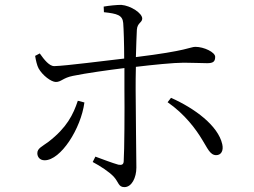

<svg xmlns="http://www.w3.org/2000/svg" viewBox="-20 -755 1040 787"><path d="M299 -342C280 -285 254 -232 179 -174C152 -154 133 -147 133 -127C133 -112 143 -98 163 -98C229 -98 312 -228 326 -335ZM406 -705C461 -699 482 -693 485 -661C487 -636 489 -576 489 -515C417 -507 249 -485 203 -484C183 -483 161 -510 143 -536L124 -526C127 -507 132 -486 138 -475C154 -446 190 -419 209 -419C231 -419 238 -436 279 -444C332 -455 425 -468 490 -476V-390C491 -305 490 -138 487 -93C486 -79 477 -78 465 -80C440 -87 401 -102 371 -113L360 -91C392 -74 427 -51 446 -31C467 -8 465 12 490 12C520 12 539 -27 539 -68C539 -92 536 -320 536 -388C536 -414 536 -447 537 -481C604 -489 692 -498 733 -498C773 -498 801 -496 829 -496C853 -496 862 -502 862 -522C862 -541 816 -563 781 -563C760 -563 750 -547 537 -521C538 -567 540 -610 541 -633C543 -662 563 -662 563 -679C563 -701 516 -732 477 -735C458 -735 428 -732 405 -728ZM667 -336C738 -287 784 -224 809 -182C829 -151 840 -119 866 -119C887 -119 897 -138 891 -164C874 -240 778 -311 681 -354Z"/></svg>

Font: Noto Serif CJK JP Light
Style: Regular
Weight: 300
Designer: Ryoko NISHIZUKA 西塚涼子 (kana & ideographs); Frank Grießhammer (Latin, Greek & Cyrillic); Wenlong ZHANG 张文龙 (bopomofo); San
Foundry: Adobe Systems Incorporated
Version: Version 1.001;PS 1.001;hotconv 16.6.54;makeotf.lib2.5.65590